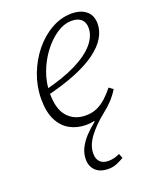

<svg xmlns="http://www.w3.org/2000/svg" viewBox="-139 -578 713 894"><g transform="rotate(-20 217.5 -130.5)"><path d="M243 239Q201 239 179 217.5Q157 196 157 162Q157 133 170 106.5Q183 80 205.5 56Q228 32 255 11V6Q249 8 238.5 9.5Q228 11 214 11Q170 11 134.5 -8.5Q99 -28 78.5 -68.5Q58 -109 58 -173Q58 -235 80 -293.5Q102 -352 139.5 -398.5Q177 -445 225.5 -472.5Q274 -500 326 -500Q371 -500 398 -478Q425 -456 425 -414Q425 -379 405 -345.5Q385 -312 343.5 -281.5Q302 -251 238 -225Q174 -199 87 -178L85 -205Q185 -229 250 -261.5Q315 -294 347 -332Q379 -370 379 -410Q379 -438 362.5 -453Q346 -468 315 -468Q278 -468 241 -443.5Q204 -419 173 -378Q142 -337 123.5 -287Q105 -237 105 -184Q105 -105 139 -68Q173 -31 228 -31Q260 -31 285 -42.5Q310 -54 331 -73.5Q352 -93 371 -117L391 -102Q375 -76 354.5 -54Q334 -32 309 -13Q259 27 229 67.5Q199 108 199 148Q199 175 213.5 189.5Q228 204 254 204Q269 204 283.5 200.5Q298 197 311 190L320 213Q303 223 284 231Q265 239 243 239Z"/></g></svg>

Font: Source Serif 4 Light
Style: Italic
Weight: 300
Italic angle: -12°
Designer: Frank Grießhammer
Foundry: Adobe Systems Incorporated
Version: Version 4.004;hotconv 1.0.116;makeotfexe 2.5.65601